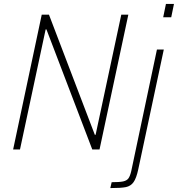

<svg xmlns="http://www.w3.org/2000/svg" viewBox="-20 -763 908 980"><path d="M47 0 193 -688H230L464 -75H468L599 -688H635L488 0H451L217 -613H213L82 0ZM813 -675 827 -743H868L854 -675ZM650 110 781 -510H816L686 100Q676 147 661.5 167Q647 187 622.5 192Q598 197 543 197L550 167Q590 167 608.5 163Q627 159 635.5 147.5Q644 136 650 110Z"/></svg>

Font: Saira Semi Condensed Thin
Style: Italic
Weight: 100
Width: 4
Italic angle: -12°
Designer: Hector Gatti with collaboration of the Omnibus-Type team
Foundry: Omnibus-Type
Version: Version 1.001; ttfautohint (v1.8)